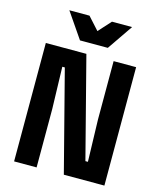

<svg xmlns="http://www.w3.org/2000/svg" viewBox="-147 -1150 1044 1253"><g transform="rotate(15 375.0 -523.0)"><path d="M70 0V-800H344L519 -122H536L528 -406V-800H680V0H406L231 -678H214L222 -394V0ZM587 -1046 469 -874H281L163 -1046H299L424 -908H326L451 -1046Z"/></g></svg>

Font: Martian Mono SemiExpanded
Style: Bold
Weight: 700
Width: 6
Designer: Roman Shamin
Foundry: Evil Martians
Version: Version 1.000